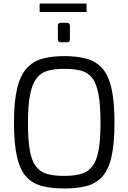

<svg xmlns="http://www.w3.org/2000/svg" viewBox="-20 -1059 726 1085"><path d="M343 6Q272 6 218.5 -7.5Q165 -21 129.5 -59Q94 -97 76.5 -171Q59 -245 59 -365Q59 -485 77 -559.5Q95 -634 131 -673.5Q167 -713 220 -727.5Q273 -742 343 -742Q415 -742 468.5 -727.5Q522 -713 557.5 -673.5Q593 -634 610 -559.5Q627 -485 627 -365Q627 -245 609.5 -171Q592 -97 556.5 -59Q521 -21 468 -7.5Q415 6 343 6ZM343 -65Q399 -65 438 -76Q477 -87 501.5 -118.5Q526 -150 537 -209Q548 -268 548 -365Q548 -466 536.5 -527Q525 -588 500.5 -619Q476 -650 437.5 -660Q399 -670 343 -670Q291 -670 252.5 -660Q214 -650 188.5 -619Q163 -588 150.5 -527Q138 -466 138 -365Q138 -268 148.5 -209Q159 -150 183 -118.5Q207 -87 246.5 -76Q286 -65 343 -65ZM323 -820Q307 -820 307 -836V-914Q307 -930 323 -930H360Q367 -930 371 -925.5Q375 -921 375 -914V-836Q375 -820 360 -820ZM204 -991V-1039H469V-991Z"/></svg>

Font: Exo Thin
Style: Regular
Weight: 400
Version: Version 2.000